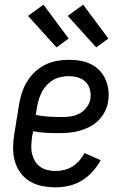

<svg xmlns="http://www.w3.org/2000/svg" viewBox="-20 -794 540 822"><path d="M218 8Q189 8 160.5 2.5Q132 -3 108 -17.5Q84 -32 67.5 -54.5Q51 -77 43.5 -104Q36 -131 36 -160.5Q36 -190 41 -219L62 -349Q66 -374 74.5 -399Q83 -424 97 -446.5Q111 -469 131 -487.5Q151 -506 175 -517.5Q199 -529 224.5 -533.5Q250 -538 275 -538Q299 -538 323.5 -534Q348 -530 369 -519.5Q390 -509 406 -492.5Q422 -476 431.5 -454.5Q441 -433 444 -408.5Q447 -384 443 -360Q440 -338 429 -316.5Q418 -295 401.5 -278.5Q385 -262 363.5 -251Q342 -240 320 -234Q298 -228 275.5 -226Q253 -224 231 -224Q203 -224 175.5 -225.5Q148 -227 122 -232L117 -208Q115 -190 114 -171.5Q113 -153 117 -136.5Q121 -120 129.5 -105Q138 -90 152 -80Q166 -70 183 -66Q200 -62 218 -62Q236 -62 255 -66.5Q274 -71 290.5 -81.5Q307 -92 320 -107Q333 -122 342 -139L411 -108Q397 -82 376 -59Q355 -36 329.5 -20.5Q304 -5 275 1.5Q246 8 218 8ZM249 -293Q249 -293 249 -293Q249 -293 250 -293Q268 -293 287 -296.5Q306 -300 323 -309.5Q340 -319 352 -336Q364 -353 367 -371Q370 -391 365 -410.5Q360 -430 346.5 -443.5Q333 -457 313.5 -462.5Q294 -468 274 -468Q258 -468 241 -464.5Q224 -461 209 -452.5Q194 -444 181.5 -431Q169 -418 160.5 -402.5Q152 -387 147 -370.5Q142 -354 139 -338L133 -302Q161 -296 190.5 -294.5Q220 -293 249 -293ZM392 -591 270 -726 336 -774 444 -629ZM222 -591 100 -726 166 -774 274 -629Z"/></svg>

Font: Iosevka Slab
Style: Italic
Weight: 400
Italic angle: -9°
Monospace: yes
Designer: Belleve Invis
Foundry: Belleve Invis
Version: Version 11.1.0; ttfautohint (v1.8.3)